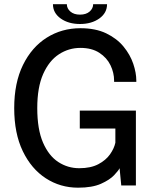

<svg xmlns="http://www.w3.org/2000/svg" viewBox="-20 -881 735 912"><path d="M351 10.5Q266.5 10.5 197.8 -34Q129 -78.5 88.2 -163Q47.5 -247.5 47.5 -367.5Q47.5 -487.5 89.2 -572.5Q131 -657.5 202.2 -702.2Q273.5 -747 362 -747Q434 -747 484.8 -722.5Q535.5 -698 567 -659.5Q598.5 -621 613 -578Q627.5 -535 627.5 -498V-492H522V-498Q522 -535.5 504.8 -571.2Q487.5 -607 451.8 -630.2Q416 -653.5 362 -653.5Q306.5 -653.5 260 -623.2Q213.5 -593 185.2 -529.8Q157 -466.5 157 -367.5Q157 -267 184.2 -204Q211.5 -141 256.8 -111.5Q302 -82 356.5 -82Q411 -82 447 -101Q483 -120 502.5 -147.8Q522 -175.5 528 -203V-270.5H359V-355.5H625.5V0H556L548 -82Q543 -71 522 -48.8Q501 -26.5 459.5 -8Q418 10.5 351 10.5ZM231.5 -861H297.5Q297.5 -841 314.2 -826.2Q331 -811.5 360 -811.5Q389 -811.5 405.8 -826.2Q422.5 -841 422.5 -861H488.5Q488.5 -819.5 451.8 -793.2Q415 -767 360 -767Q305 -767 268.2 -793.2Q231.5 -819.5 231.5 -861Z"/></svg>

Font: Epilogue Medium
Style: Regular
Weight: 500
Designer: Tyler Finck
Foundry: Etcetera Type Co
Version: Version 2.111; ttfautohint (v1.8.3)